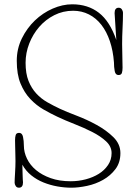

<svg xmlns="http://www.w3.org/2000/svg" viewBox="-20 -857 632 893"><path d="M84 -91Q84 -68 85 -50Q85 -42 85.5 -35Q86 -28 86 -22Q86 -15 87 -9Q87 16 68 16Q58 16 53 8Q48 0 48 -7Q48 -13 48.5 -25Q49 -37 50 -52Q51 -67 51.5 -82Q52 -97 52 -108Q52 -124 51.5 -135Q51 -146 51 -156.5Q51 -167 50.5 -178Q50 -189 50 -205Q50 -219 53 -229Q56 -239 69 -239Q83 -239 87 -220.5Q91 -202 91 -180Q91 -149 105.5 -119Q120 -89 147.5 -66Q175 -43 215.5 -28.5Q256 -14 309 -14Q345 -14 379 -23Q413 -32 439.5 -48.5Q466 -65 482.5 -89.5Q499 -114 499 -145Q499 -176 473 -200Q447 -224 408.5 -243.5Q370 -263 326.5 -280Q283 -297 247 -314Q215 -329 182 -348Q149 -367 121 -396.5Q93 -426 75.5 -468.5Q58 -511 58 -574Q58 -630 81.5 -678Q105 -726 142 -761.5Q179 -797 225 -817Q271 -837 316 -837Q389 -837 440 -797.5Q491 -758 521 -671Q517 -734 515 -764.5Q513 -795 513 -796Q513 -821 532 -821Q542 -821 547 -813Q552 -805 552 -798Q552 -763 550 -725.5Q548 -688 548 -652Q548 -620 549 -597Q550 -574 550 -542Q550 -528 547 -518Q544 -508 531 -508Q517 -508 513.5 -526.5Q510 -545 510 -567Q506 -621 491 -665.5Q476 -710 451.5 -741.5Q427 -773 393.5 -790Q360 -807 320 -807Q273 -807 232.5 -786.5Q192 -766 162.5 -732Q133 -698 116 -654.5Q99 -611 99 -565Q99 -515 112.5 -481Q126 -447 148.5 -422.5Q171 -398 200 -381.5Q229 -365 259 -351Q289 -337 336.5 -319Q384 -301 429.5 -276Q475 -251 507.5 -219Q540 -187 540 -145Q540 -101 517 -70.5Q494 -40 459.5 -20.5Q425 -1 385 7.5Q345 16 312 16Q280 16 246.5 10Q213 4 182 -8.5Q151 -21 125.5 -41.5Q100 -62 84 -91Z"/></svg>

Font: Life Savers
Style: Regular
Weight: 400
Version: Version 2.001; ttfautohint (v0.93) -l 8 -r 50 -G 200 -x 14 -